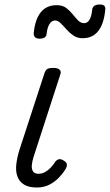

<svg xmlns="http://www.w3.org/2000/svg" viewBox="-20 -817 488 854"><path d="M144 17Q108 17 87 4Q66 -9 57.5 -32Q49 -55 52.5 -86Q56 -117 67 -152L177 -489Q182 -505 190 -510Q198 -515 218 -515Q236 -515 244.5 -507.5Q253 -500 249 -488L129 -118Q123 -99 121.5 -82Q120 -65 127 -54.5Q134 -44 151 -44Q167 -44 181 -52Q195 -60 206.5 -72.5Q218 -85 225 -96Q230 -104 239.5 -108Q249 -112 263 -103Q277 -95 277.5 -85.5Q278 -76 272 -66Q261 -47 242.5 -27.5Q224 -8 199.5 4.5Q175 17 144 17ZM347 -647Q324 -647 306.5 -659Q289 -671 275.5 -686.5Q262 -702 249.5 -714Q237 -726 225 -726Q210 -726 200 -710Q190 -694 187 -664Q186 -655 178 -650Q170 -645 156 -645Q129 -645 130 -670Q136 -731 161.5 -762.5Q187 -794 232 -794Q258 -794 274 -782Q290 -770 302.5 -754.5Q315 -739 327 -726.5Q339 -714 354 -714Q369 -714 378 -729Q387 -744 390 -773Q392 -797 424 -797Q438 -797 444 -791Q450 -785 448 -772Q442 -711 417 -679Q392 -647 347 -647Z"/></svg>

Font: Playwrite RO Light
Style: Regular
Weight: 300
Version: Version 1.002